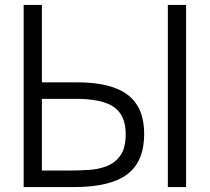

<svg xmlns="http://www.w3.org/2000/svg" viewBox="-20 -759 851 779"><path d="M76 0H280Q428 0 496.5 -52Q565 -104 565 -216Q565 -323 498.5 -374Q432 -425 292 -425H150V-739H76ZM150 -67V-358H287Q395 -358 442.5 -324.5Q490 -291 490 -215Q490 -159 469 -129Q448 -99 414.5 -85.5Q381 -72 339 -69.5Q297 -67 255 -67ZM661 0H735V-739H661Z"/></svg>

Font: Involve
Style: Regular
Weight: 400
Designer: Stefan Peev
Foundry: Context Ltd.
Version: Version 1.001